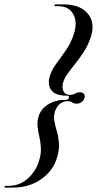

<svg xmlns="http://www.w3.org/2000/svg" viewBox="-82 -735 442 876"><path d="M232.5 -289.5Q234.5 -298.5 223 -298.5Q173.5 -298.5 155 -320Q136.5 -341.5 142 -374Q148 -406.5 170 -437.5Q192 -468.5 216.8 -503Q241.5 -537.5 255 -580Q272.5 -634 252.2 -670.5Q232 -707 182 -707H169.5Q165 -707 166.5 -711.5Q167.5 -715 172 -715H206Q283.5 -715 318.5 -673Q353.5 -631 332.5 -567Q320.5 -529.5 300.8 -499Q281 -468.5 260.5 -443.2Q240 -418 224.5 -395.8Q209 -373.5 204.5 -352.5Q201 -331 208.8 -316.5Q216.5 -302 238 -302Q250 -302 260.8 -308Q271.5 -314 282.5 -314Q295.5 -314 301 -306.5Q306.5 -299 303.5 -288Q300.5 -277 290.5 -269.5Q280.5 -262 268 -262Q255.5 -262 247.5 -267.8Q239.5 -273.5 227.5 -273.5Q205 -273.5 189.8 -259.8Q174.5 -246 168.5 -225.5Q162 -203 166.2 -181.2Q170.5 -159.5 177.5 -135.5Q184.5 -111.5 187 -82.8Q189.5 -54 178.5 -17Q161 43.5 106.2 82.2Q51.5 121 -24 121H-58Q-63 121 -61.5 117Q-60.5 113 -55.5 113H-43Q7 113 44.8 79.5Q82.5 46 97 -4Q106 -35 104.5 -61Q103 -87 97.5 -110.8Q92 -134.5 89.5 -157Q87 -179.5 94 -203.5Q103 -236 136 -257.8Q169 -279.5 218 -279.5Q230 -279.5 232.5 -289.5Z"/></svg>

Font: Fraunces 144pt
Style: Italic
Weight: 400
Italic angle: -16°
Version: Version 1.000;[b76b70a41]